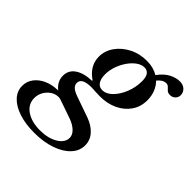

<svg xmlns="http://www.w3.org/2000/svg" viewBox="-334 -748 1158 1158"><g transform="rotate(45 245.0 -169.5)"><path d="M138 251.5Q64.5 251.5 7.8 233Q-49 214.5 -81 180.8Q-113 147 -113 102Q-113 63.5 -90 33.5Q-67 3.5 -27.8 -13.8Q11.5 -31 60.5 -31.5Q17.5 -65.5 17.5 -115Q17.5 -161.5 56.5 -188.2Q95.5 -215 163 -217L164.5 -221Q89.5 -271.5 89.5 -350Q89.5 -399 119.2 -441.5Q149 -484 199.5 -510.2Q250 -536.5 313.5 -536.5Q368.5 -536.5 409.5 -511.5Q440.5 -554 475 -571.8Q509.5 -589.5 541 -589.5Q569 -589.5 586.2 -573.5Q603.5 -557.5 603.5 -534Q603.5 -515 590.2 -501.8Q577 -488.5 557 -488.5Q539 -488.5 529.8 -497.2Q520.5 -506 512.2 -514.8Q504 -523.5 490.5 -523.5Q461.5 -523.5 436 -491Q458 -469.5 470.5 -438.5Q483 -407.5 483 -369.5Q483 -315 454.5 -273.2Q426 -231.5 376.5 -207.8Q327 -184 264 -184Q245.5 -184 226.8 -185.2Q208 -186.5 192.5 -187Q107.5 -188 107.5 -143Q107.5 -126.5 120.2 -113.2Q133 -100 164.5 -88.5L301 -40.5Q351.5 -22 380.8 11Q410 44 410 87.5Q410 135 375.2 172Q340.5 209 279.2 230.2Q218 251.5 138 251.5ZM246.5 -220.5Q280.5 -220.5 310.8 -251Q341 -281.5 360 -329.2Q379 -377 379 -429Q379 -498 330 -498Q306 -498 281.5 -480.8Q257 -463.5 236.8 -434.8Q216.5 -406 204 -371Q191.5 -336 191.5 -300.5Q191.5 -262.5 206 -241.5Q220.5 -220.5 246.5 -220.5ZM152 216.5Q221.5 216.5 266.8 189Q312 161.5 312 121.5Q312 96.5 289.8 75Q267.5 53.5 231 40L124.5 3Q112.5 -1.5 104.8 -3.5Q97 -5.5 90 -5.5Q64 -5.5 41.2 9.5Q18.5 24.5 4.5 49Q-9.5 73.5 -9.5 102Q-9.5 155 36 185.8Q81.5 216.5 152 216.5Z"/></g></svg>

Font: Libre Caslon Text Medium Italic
Style: Regular
Weight: 500
Italic angle: -22.583°
Designer: Pablo Impallari, Rodrigo Fuenzalida, Katja Schimmel
Foundry: Pablo Impallari, Rodrigo Fuenzalida
Version: Version 2.000